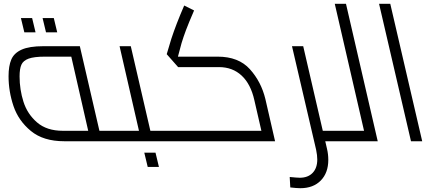

<svg xmlns="http://www.w3.org/2000/svg" viewBox="-20 -743 2280 1010"><path d="M636 -13Q636 0 620 0H318Q208 0 142.5 -54Q77 -108 51 -185Q25 -262 25 -342Q25 -396 39.5 -430Q54 -464 94 -482Q134 -500 208 -500H400L503 -55H608Q623 -55 629.5 -40.5Q636 -26 636 -13ZM444 -55 355 -445H216Q159 -445 130.5 -434.5Q102 -424 92.5 -402.5Q83 -381 83 -341Q83 -272 103.5 -207.5Q124 -143 175 -99Q226 -55 310 -55ZM90 -648H149L167 -573H108ZM204 -648H263L281 -573H222Z M904 -13Q904 0 888 0H620Q605 0 598.5 -13.5Q592 -27 592 -41Q592 -55 607 -55H711L609 -500H668L771 -55H875Q890 -55 897 -40Q904 -25 904 -13ZM739 60H798L816 135H757Z M1427 0H888Q873 0 866.5 -13.5Q860 -27 860 -41Q860 -55 875 -55H1355L1318 -216Q1299 -301 1251 -345.5Q1203 -390 1132 -390H917L857 -458L881 -538Q906 -615 949 -714L1001 -688Q972 -621 958.5 -585Q945 -549 935 -516L916 -445H1125Q1235 -445 1294.5 -379Q1354 -313 1376 -222Z M1812 -13Q1812 0 1796 0H1691L1700 39Q1707 68 1707 98Q1707 166 1667.5 206.5Q1628 247 1560 247Q1541 247 1507 243L1504 188Q1544 192 1557 192Q1600 192 1624.5 166.5Q1649 141 1649 96Q1649 74 1643 45L1516 -500H1575L1678 -55H1783Q1798 -55 1805 -40Q1812 -25 1812 -13Z M1967 0H1796Q1781 0 1774.5 -13.5Q1768 -27 1768 -41Q1768 -55 1783 -55H1895L1741 -723H1800Z M1974 -723H2033L2201 0H2142Z"/></svg>

Font: Cairo Light
Style: Italic
Weight: 300
Italic angle: -13°
Designer: Mohamed Gaber, Accademia di Belle Arti di Urbino and others
Foundry: Kief Type Foundry, Accademia di Belle Arti di Urbino and others
Version: Version 3.011